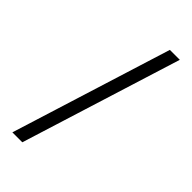

<svg xmlns="http://www.w3.org/2000/svg" viewBox="-297 -887 1093 1093"><g transform="rotate(45 250.0 -340.0)"><path d="M139 143H59L361 -823H441Z"/></g></svg>

Font: Iosevka Custom
Style: Regular
Weight: 400
Monospace: yes
Designer: Belleve Invis
Foundry: Belleve Invis
Version: Version 32.5.0; ttfautohint (v1.8.4)